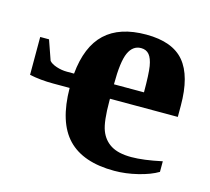

<svg xmlns="http://www.w3.org/2000/svg" viewBox="-77 -559 718 658"><g transform="rotate(15 282.0 -230.5)"><path d="M100.1 -225.6Q54.7 -225.6 16.1 -233.9V-368.2H47.4L71.8 -298.3Q79.6 -289.1 97.9 -283Q116.2 -276.9 135.3 -276.9H160.6Q169.9 -375 220.7 -422.6Q271.5 -470.2 365.7 -470.2Q459 -470.2 500.7 -420.4Q542.5 -370.6 542.5 -265.6V-225.6H301.8V-217.8Q301.8 -145 313.5 -114.3Q325.2 -83.5 351.6 -67.4Q377.9 -51.3 423.8 -51.3Q466.8 -51.3 532.2 -65.4V-27.8Q505.4 -11.7 462.6 -1.2Q419.9 9.3 379.4 9.3Q268.6 9.3 214.1 -47.6Q159.7 -104.5 158.7 -225.6ZM360.4 -420.9Q331.1 -420.9 316.7 -389.2Q302.2 -357.4 302.2 -276.9H408.7Q408.7 -342.3 404.3 -368.9Q399.9 -395.5 389.4 -408.2Q378.9 -420.9 360.4 -420.9Z"/></g></svg>

Font: Liberation Serif
Style: Bold
Weight: 700
Designer: Steve Matteson
Foundry: Ascender Corporation
Version: Version 2.1.5